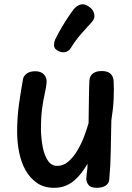

<svg xmlns="http://www.w3.org/2000/svg" viewBox="-20 -887 632 919"><path d="M239 12Q191 12 157.5 -11Q124 -34 102.5 -72Q81 -110 71.5 -158.5Q62 -207 62 -256Q62 -323 70.5 -385.5Q79 -448 90 -507Q92 -523 107.5 -534.5Q123 -546 149 -546Q176 -546 190.5 -530.5Q205 -515 203 -492Q201 -468 194 -438Q187 -408 181.5 -367Q176 -326 176 -266Q177 -223 184.5 -183.5Q192 -144 209 -118.5Q226 -93 254 -93Q283 -93 307 -113.5Q331 -134 350 -166Q369 -198 382.5 -233.5Q396 -269 404 -298Q405 -355 405.5 -407Q406 -459 408 -502Q409 -523 424.5 -535Q440 -547 466 -547Q487 -547 499.5 -540.5Q512 -534 518 -522Q524 -510 524 -494Q525 -482 525 -461Q525 -440 524 -415Q523 -390 520 -363Q517 -336 513 -311Q511 -229 510 -160.5Q509 -92 503 -30Q503 -11 487 0.5Q471 12 444 12Q414 12 403.5 -2Q393 -16 393 -31Q393 -40 394.5 -50.5Q396 -61 397.5 -74Q399 -87 399 -103Q386 -81 370.5 -60.5Q355 -40 336 -23.5Q317 -7 293 2.5Q269 12 239 12ZM318 -656Q309 -641 291 -637.5Q273 -634 254 -646Q238 -655 238.5 -671.5Q239 -688 246 -702Q258 -726 274 -753.5Q290 -781 306.5 -805.5Q323 -830 334 -844Q351 -863 369 -866Q387 -869 406 -855Q426 -842 431 -820.5Q436 -799 419 -781Q403 -764 372.5 -729.5Q342 -695 318 -656Z"/></svg>

Font: Playpen Sans Medium
Style: Regular
Weight: 500
Designer: Laura Meseguer, Veronika Burian, José Scaglione
Foundry: TypeTogether
Version: Version 1.001